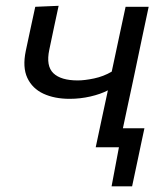

<svg xmlns="http://www.w3.org/2000/svg" viewBox="-20 -520 587 678"><path d="M318 0Q328.5 -48 339.5 -101Q350.5 -154 361 -201Q335 -187.5 299 -179.2Q263 -171 226 -171Q172.5 -171 133.2 -189.2Q94 -207.5 76.5 -245Q59 -282.5 71 -340Q80 -382.5 88 -419.8Q96 -457 104.5 -496L187 -499.5Q178.5 -461.5 170.8 -424Q163 -386.5 154 -344Q142 -287 168.5 -261.5Q195 -236 254.5 -236Q279 -236 312.2 -243Q345.5 -250 374.5 -267L378.5 -285.5Q391.5 -347 402 -395.8Q412.5 -444.5 423.5 -496H505Q493.5 -441.5 482.2 -388.8Q471 -336 457 -268.5L446.5 -219Q437.5 -177 429.5 -140Q421.5 -103 414 -67H490Q484.5 -41.5 478.8 -14.8Q473 12 467.5 39Q462 64 457 88.5Q452 113 446.5 138H374L400 0Z"/></svg>

Font: Commissioner
Style: Italic
Weight: 400
Italic angle: -12°
Designer: Kostas Bartsokas
Foundry: Kostas Bartsokas
Version: Version 1.000; ttfautohint (v1.8.3)